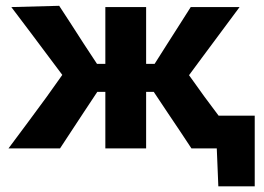

<svg xmlns="http://www.w3.org/2000/svg" viewBox="-20 -524 933 678"><path d="M10 0Q44 -45.5 77.8 -91Q111.5 -136.5 144.5 -181.5L200 -259.5L155 -319.5Q121 -364.5 88 -409Q54.5 -453.5 20 -499L189 -503.5Q211 -470 232.5 -436.8Q254 -403.5 275.5 -370L322.5 -298.5H352V-499H496V-298.5H526L571 -369.5Q591.5 -401.5 612.5 -434.5Q633 -467 653.5 -499H826Q792.5 -453.5 759.5 -409.5Q726.5 -365 693 -320L647.5 -258.5L702 -182.5Q714.5 -166 727 -149Q739.5 -132 752 -115.5H879.5V134H751L745.5 0H656Q635 -31.5 615 -62Q594.5 -92 574 -123L523 -199.5H496V0H352V-199.5H323.5L272.5 -122.5Q252.5 -91.5 232.2 -61.2Q212 -31 192 0Z"/></svg>

Font: Heraclito
Style: Bold
Weight: 700
Designer: Kostas Bartsokas (font) & Cristiano Sobral (main changes)
Foundry: Kostas Bartsokas (font) & Cristiano Sobral (main changes)
Version: Version 1.00;July 8, 2020;FontCreator 13.0.0.2655 64-bit